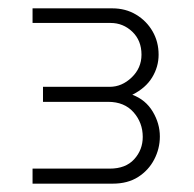

<svg xmlns="http://www.w3.org/2000/svg" viewBox="-20 -720 465 460"><path d="M58 -280V-316H243Q281 -316 301.5 -338.5Q322 -361 322 -392Q322 -426 300 -451Q278 -476 239 -476H83V-512H243Q272 -512 295.5 -534.5Q319 -557 319 -589Q319 -623 297 -644Q275 -665 245 -665H58V-700H249Q281 -700 306 -685Q331 -670 345.5 -645Q360 -620 360 -589Q360 -560 344.5 -534.5Q329 -509 297 -493Q329 -481 346 -452.5Q363 -424 363 -393Q363 -364 349.5 -338Q336 -312 311 -296Q286 -280 250 -280Z"/></svg>

Font: MuseoModerno Thin ExtraLight
Style: Regular
Weight: 250
Version: Version 1.002